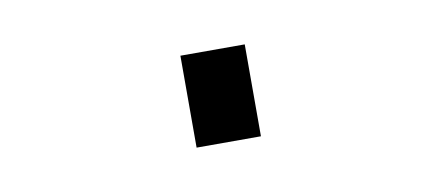

<svg xmlns="http://www.w3.org/2000/svg" viewBox="-31 6 662 288"><g transform="rotate(-10 300.0 150.0)"><path d="M251 220V80H349V220Z"/></g></svg>

Font: Zed Mono Semibold Extended
Style: Regular
Weight: 600
Width: 7
Monospace: yes
Designer: Belleve Invis
Foundry: Belleve Invis
Version: Version 1.0.0; ttfautohint (v1.8.4)